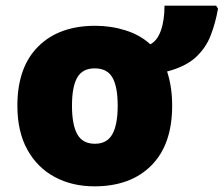

<svg xmlns="http://www.w3.org/2000/svg" viewBox="-20 -655 798 685"><path d="M594.2 -277.8Q594.2 -139.2 520 -64.7Q445.8 9.8 316.9 9.8Q237.3 9.8 175 -23.7Q112.8 -57.1 77.4 -121.3Q42 -185.5 42 -277.8Q42 -415 116.2 -489Q190.4 -563 319.8 -563Q376.5 -563 428.2 -546.6Q480 -530.3 516.1 -497.1Q540 -508.3 553.5 -544.7Q566.9 -581.1 566.9 -634.8H751L757.8 -624Q749 -573.7 731.9 -529.1Q714.8 -484.4 678.7 -450.9Q642.6 -417.5 576.2 -399.9Q585 -373 589.6 -342.8Q594.2 -312.5 594.2 -277.8ZM236.8 -277.8Q236.8 -210.4 255.6 -176.3Q274.4 -142.1 318.8 -142.1Q361.8 -142.1 380.9 -176.3Q399.9 -210.4 399.9 -277.8Q399.9 -345.7 381.1 -378.4Q362.3 -411.1 317.9 -411.1Q274.4 -411.1 255.6 -378.4Q236.8 -345.7 236.8 -277.8Z"/></svg>

Font: Open Sans ExtraBold
Style: Regular
Weight: 800
Designer: Monotype Design Team
Foundry: Monotype Imaging Inc.
Version: Version 3.003; ttfautohint (v1.8.4)